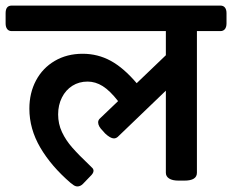

<svg xmlns="http://www.w3.org/2000/svg" viewBox="-51 -650 835 691"><path d="M764.2 -602.5V-565.9Q764.2 -552.7 758.5 -545.4Q752.9 -538.1 742.2 -538.1H657.7V-28.3Q657.7 0 612.8 0H591.3Q569.3 0 557.6 -7.6Q545.9 -15.1 545.9 -28.3V-323.7L372.6 -157.2Q366.2 -151.9 358.9 -151.9Q346.2 -151.9 327.1 -169.9L319.8 -178.2Q302.2 -195.3 302.2 -209.5Q302.2 -217.3 308.1 -223.1L374 -286.1Q344.7 -323.7 318.6 -340.1Q292.5 -356.4 264.2 -356.4Q233.4 -356.4 209.5 -341.3Q185.5 -326.2 171.9 -299.1Q158.2 -272 158.2 -238.3Q158.2 -204.1 172.1 -174.6Q186 -145 209.2 -118.7Q232.4 -92.3 272.5 -54.2L278.8 -47.9Q285.6 -42.5 285.6 -35.2Q285.6 -26.4 273.4 -15.1L247.6 11.7Q238.3 21 227.5 21Q218.3 21 208.5 12.2L203.1 8.3Q133.3 -51.8 94 -118.9Q54.7 -186 54.7 -258.8Q54.7 -315.4 78.6 -360.4Q102.5 -405.3 146.2 -430.9Q189.9 -456.5 246.6 -456.5Q300.8 -456.5 347.4 -431.2Q394 -405.8 440.9 -350.6L545.9 -451.2V-538.1H-8.8Q-19.5 -538.1 -25.1 -545.4Q-30.8 -552.7 -30.8 -565.9V-602.5Q-30.8 -629.9 -8.8 -629.9H742.2Q752.9 -629.9 758.5 -622.8Q764.2 -615.7 764.2 -602.5Z"/></svg>

Font: Jaldi
Style: Bold
Weight: 400
Designer: Pablo Cosgaya and Nicolas Silva
Foundry: Omnibus-Type
Version: Version 1.007